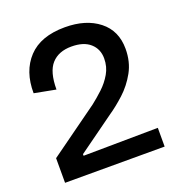

<svg xmlns="http://www.w3.org/2000/svg" viewBox="-123 -780 832 886"><g transform="rotate(-20 292.5 -337.5)"><path d="M47 0V-121L290 -296Q317 -317 345.5 -343.5Q374 -370 393.5 -403.5Q413 -437 413 -478Q413 -524 381 -552.5Q349 -581 289 -581Q226 -581 191.5 -543Q157 -505 157 -418L52 -438Q51 -546 111.5 -610.5Q172 -675 291 -675Q394 -675 457.5 -625Q521 -575 521 -486Q521 -422 493.5 -372.5Q466 -323 426 -286.5Q386 -250 349 -225L170 -96V-88L536 -92V0Z"/></g></svg>

Font: Bricolage Grotesque 12pt Medium
Style: Regular
Weight: 500
Designer: Mathieu Triay
Foundry: Atelier Triay
Version: Version 1.001; ttfautohint (v1.8.4.7-5d5b);gftools[0.9.33.de